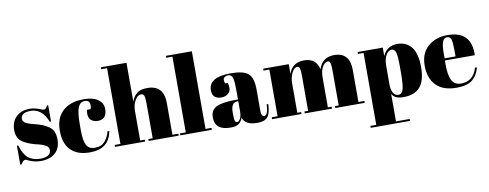

<svg xmlns="http://www.w3.org/2000/svg" viewBox="-76 -1147 4541 1782"><g transform="rotate(-10 2195.0 -256.0)"><path d="M45 10C45 10 45 10 45 10C59 -15 73 -27 88 -27C88 -27 88 -27 88 -27C93 -27 99 -24 107 -19C107 -19 107 -19 107 -19C146 0 186 10 227 10C227 10 227 10 227 10C285 10 331 -5 364 -34C397 -63 414 -105 414 -162C414 -218 396 -259 359 -284C359 -284 359 -284 359 -284C341 -296 322 -306 302 -315C282 -323 249 -333 204 -344C204 -344 204 -344 204 -344C200 -345 194 -346 186 -349C177 -352 171 -354 167 -356C163 -357 158 -360 152 -363C146 -366 142 -368 139 -371C136 -374 133 -378 128 -384C123 -389 121 -397 121 -407C121 -407 121 -407 121 -407C121 -424 129 -438 144 -449C159 -460 183 -465 214 -465C214 -465 214 -465 214 -465C285 -465 338 -422 372 -335C372 -335 384 -335 384 -335C384 -335 384 -488 384 -488C384 -488 373 -488 373 -488C373 -488 373 -488 373 -488C366 -475 361 -467 356 -462C351 -457 346 -455 339 -455C332 -455 323 -458 310 -463C310 -463 310 -463 310 -463C275 -478 242 -486 209 -486C209 -486 209 -486 209 -486C156 -486 113 -471 81 -440C49 -409 33 -367 33 -315C33 -263 51 -225 88 -201C88 -201 88 -201 88 -201C119 -181 157 -165 202 -153C202 -153 202 -153 202 -153C243 -145 276 -134 302 -119C302 -119 302 -119 302 -119C319 -110 327 -96 327 -77C327 -77 327 -77 327 -77C327 -34 293 -12 225 -12C225 -12 225 -12 225 -12C181 -12 144 -24 115 -47C86 -70 62 -111 45 -169C45 -169 33 -169 33 -169C33 -169 33 10 33 10C33 10 45 10 45 10Z M724 -468C756 -468 772 -452 772 -420C772 -420 772 -420 772 -420C772 -409 770 -397 765 -384C765 -384 732 -384 732 -384C732 -384 732 -384 732 -384C729 -372 727 -360 727 -348C727 -348 727 -348 727 -348C727 -321 735 -300 751 -286C767 -272 788 -265 815 -265C841 -265 862 -273 877 -289C892 -305 899 -330 899 -365C899 -400 883 -429 852 -452C821 -475 775 -486 716 -486C716 -486 716 -486 716 -486C632 -486 567 -464 520 -421C473 -378 449 -316 449 -236C449 -155 470 -94 511 -53C552 -11 612 10 689 10C689 10 689 10 689 10C750 10 797 -3 832 -29C832 -29 832 -29 832 -29C866 -54 889 -96 902 -153C902 -153 884 -155 884 -155C884 -155 884 -155 884 -155C877 -121 862 -91 839 -64C816 -37 784 -24 745 -24C706 -24 679 -38 664 -67C649 -96 642 -143 642 -209C642 -209 642 -261 642 -261C642 -261 642 -261 642 -261C642 -335 648 -388 661 -420C674 -452 695 -468 724 -468C724 -468 724 -468 724 -468Z M927 -732C927 -732 982 -732 982 -732C982 -732 982 -18 982 -18C982 -18 927 -18 927 -18C927 -18 927 0 927 0C927 0 1211 0 1211 0C1211 0 1211 -18 1211 -18C1211 -18 1168 -18 1168 -18C1168 -18 1168 -294 1168 -294C1168 -294 1168 -294 1168 -294C1168 -334 1176 -368 1193 -396C1209 -424 1228 -438 1249 -438C1249 -438 1249 -438 1249 -438C1263 -438 1273 -432 1278 -421C1283 -409 1286 -383 1286 -343C1286 -343 1286 -18 1286 -18C1286 -18 1245 -18 1245 -18C1245 -18 1245 0 1245 0C1245 0 1528 0 1528 0C1528 0 1528 -18 1528 -18C1528 -18 1472 -18 1472 -18C1472 -18 1472 -319 1472 -319C1472 -319 1472 -319 1472 -319C1472 -430 1420 -486 1317 -486C1317 -486 1317 -486 1317 -486C1272 -486 1239 -477 1217 -458C1195 -439 1179 -415 1168 -384C1168 -384 1168 -750 1168 -750C1168 -750 927 -750 927 -750C927 -750 927 -732 927 -732Z M1539 -732C1539 -732 1598 -732 1598 -732C1598 -732 1598 -18 1598 -18C1598 -18 1543 -18 1543 -18C1543 -18 1543 0 1543 0C1543 0 1840 0 1840 0C1840 0 1840 -18 1840 -18C1840 -18 1784 -18 1784 -18C1784 -18 1784 -750 1784 -750C1784 -750 1539 -750 1539 -750C1539 -750 1539 -732 1539 -732Z M2099 -235C2021 -235 1963 -226 1926 -209C1888 -191 1869 -158 1869 -111C1869 -111 1869 -111 1869 -111C1869 -30 1918 10 2017 10C2017 10 2017 10 2017 10C2050 10 2076 4 2093 -8C2110 -20 2123 -39 2132 -64C2132 -64 2132 -64 2132 -64C2144 -15 2190 10 2270 10C2270 10 2270 10 2270 10C2314 10 2346 -1 2365 -23C2384 -45 2395 -85 2398 -144C2398 -144 2383 -145 2383 -145C2383 -145 2383 -145 2383 -145C2379 -76 2366 -42 2343 -42C2343 -42 2343 -42 2343 -42C2324 -42 2314 -59 2314 -94C2314 -94 2314 -297 2314 -297C2314 -297 2314 -297 2314 -297C2314 -369 2299 -419 2269 -446C2238 -473 2183 -486 2104 -486C2104 -486 2104 -486 2104 -486C1965 -486 1895 -445 1895 -363C1895 -363 1895 -363 1895 -363C1895 -308 1924 -280 1981 -280C1981 -280 1981 -280 1981 -280C2006 -280 2027 -287 2044 -302C2061 -316 2069 -333 2069 -353C2069 -372 2066 -389 2061 -403C2061 -403 2036 -403 2036 -403C2036 -403 2036 -403 2036 -403C2032 -414 2030 -426 2030 -437C2030 -448 2035 -456 2045 -463C2054 -469 2065 -472 2077 -472C2077 -472 2077 -472 2077 -472C2097 -472 2111 -461 2118 -440C2125 -418 2128 -375 2128 -312C2128 -312 2128 -235 2128 -235C2128 -235 2099 -235 2099 -235C2099 -235 2099 -235 2099 -235ZM2059 -112C2059 -112 2059 -128 2059 -128C2059 -128 2059 -128 2059 -128C2059 -189 2080 -219 2121 -219C2121 -219 2128 -219 2128 -219C2128 -219 2128 -126 2128 -126C2128 -126 2128 -126 2128 -126C2128 -96 2124 -73 2115 -56C2106 -39 2096 -30 2086 -30C2075 -30 2068 -35 2065 -45C2061 -55 2059 -77 2059 -112Z M2408 -458C2408 -458 2463 -458 2463 -458C2463 -458 2463 -18 2463 -18C2463 -18 2408 -18 2408 -18C2408 -18 2408 0 2408 0C2408 0 2685 0 2685 0C2685 0 2685 -18 2685 -18C2685 -18 2649 -18 2649 -18C2649 -18 2649 -294 2649 -294C2649 -294 2649 -294 2649 -294C2649 -333 2657 -367 2672 -396C2687 -424 2703 -438 2722 -438C2722 -438 2722 -438 2722 -438C2729 -438 2734 -436 2738 -432C2738 -432 2738 -432 2738 -432C2747 -423 2751 -394 2751 -343C2751 -343 2751 -18 2751 -18C2751 -18 2716 -18 2716 -18C2716 -18 2716 0 2716 0C2716 0 2973 0 2973 0C2973 0 2973 -18 2973 -18C2973 -18 2937 -18 2937 -18C2937 -18 2937 -300 2937 -300C2937 -300 2937 -300 2937 -300C2937 -340 2944 -373 2959 -399C2974 -425 2991 -438 3010 -438C3010 -438 3010 -438 3010 -438C3017 -438 3022 -436 3026 -432C3026 -432 3026 -432 3026 -432C3035 -423 3039 -394 3039 -343C3039 -343 3039 -18 3039 -18C3039 -18 3004 -18 3004 -18C3004 -18 3004 0 3004 0C3004 0 3281 0 3281 0C3281 0 3281 -18 3281 -18C3281 -18 3225 -18 3225 -18C3225 -18 3225 -319 3225 -319C3225 -319 3225 -319 3225 -319C3225 -430 3176 -486 3078 -486C3078 -486 3078 -486 3078 -486C3003 -486 2954 -450 2931 -378C2931 -378 2931 -378 2931 -378C2915 -450 2870 -486 2795 -486C2720 -486 2671 -452 2649 -384C2649 -384 2649 -476 2649 -476C2649 -476 2408 -476 2408 -476C2408 -476 2408 -458 2408 -458Z M3661 -269C3661 -269 3661 -217 3661 -217C3661 -217 3661 -217 3661 -217C3661 -144 3657 -92 3649 -63C3641 -34 3626 -19 3604 -19C3582 -19 3565 -29 3554 -49C3543 -69 3537 -93 3537 -122C3537 -122 3537 -305 3537 -305C3537 -305 3537 -305 3537 -305C3537 -347 3545 -381 3560 -406C3575 -431 3593 -443 3612 -443C3631 -443 3644 -431 3651 -408C3658 -384 3661 -338 3661 -269ZM3298 -476C3298 -476 3298 -458 3298 -458C3298 -458 3351 -458 3351 -458C3351 -458 3351 220 3351 220C3351 220 3296 220 3296 220C3296 220 3296 238 3296 238C3296 238 3666 238 3666 238C3666 238 3666 220 3666 220C3666 220 3537 220 3537 220C3537 220 3537 -39 3537 -39C3537 -39 3537 -39 3537 -39C3547 -22 3560 -10 3576 -2C3592 6 3616 10 3648 10C3648 10 3648 10 3648 10C3717 10 3768 -10 3803 -50C3837 -90 3854 -152 3854 -236C3854 -320 3838 -383 3807 -424C3775 -465 3730 -486 3673 -486C3673 -486 3673 -486 3673 -486C3607 -486 3561 -456 3535 -397C3535 -397 3535 -476 3535 -476C3535 -476 3298 -476 3298 -476Z M4147 10C4147 10 4147 10 4147 10C4213 10 4263 -3 4296 -30C4329 -57 4351 -94 4364 -142C4364 -142 4346 -145 4346 -145C4346 -145 4346 -145 4346 -145C4322 -62 4271 -21 4194 -21C4194 -21 4194 -21 4194 -21C4153 -21 4124 -38 4107 -71C4090 -104 4082 -154 4082 -219C4082 -219 4082 -258 4082 -258C4082 -258 4364 -258 4364 -258C4364 -258 4364 -258 4364 -258C4370 -410 4297 -486 4146 -486C4146 -486 4146 -486 4146 -486C4071 -486 4010 -465 3962 -423C3913 -381 3889 -321 3889 -242C3889 -163 3911 -101 3954 -57C3997 -12 4061 10 4147 10ZM4083 -327C4083 -327 4083 -327 4083 -327C4083 -378 4088 -415 4097 -436C4106 -457 4120 -467 4139 -467C4158 -467 4170 -457 4177 -438C4183 -418 4186 -381 4186 -327C4186 -327 4186 -278 4186 -278C4186 -278 4083 -278 4083 -278C4083 -278 4083 -327 4083 -327Z"/></g></svg>

Font: Abril Fatface Utterance
Style: Regular
Weight: 500
Designer: Veronika Burian, Jos Scaglione
Foundry: TypeTogether
Version: ""